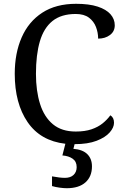

<svg xmlns="http://www.w3.org/2000/svg" viewBox="-20 -744 654 1004"><path d="M329.1 240.2Q313.5 240.2 292 237.3Q270.5 234.4 252 229V178.2Q293 186 319.8 186Q348.6 186 364.7 170.7Q380.9 155.3 380.9 129.9Q380.9 100.6 359.9 85.9Q338.9 71.3 306.2 68.8L321.8 7.8Q191.4 -7.3 124.3 -105.5Q57.1 -203.6 57.1 -357.9Q57.1 -465.8 93.3 -548.3Q129.4 -630.9 200.9 -677.5Q272.5 -724.1 377.9 -724.1Q445.8 -724.1 490.7 -709.5Q535.6 -694.8 557.9 -669.4Q580.1 -644 580.1 -611.8Q580.1 -579.6 554.9 -560.8Q529.8 -542 493.2 -542Q493.2 -573.2 481.9 -602.8Q470.7 -632.3 445.1 -651.6Q419.4 -670.9 376 -670.9Q300.3 -670.9 254.6 -634.3Q209 -597.7 188.5 -527.8Q168 -458 168 -357.9Q168 -268.6 189.5 -200.4Q210.9 -132.3 256.8 -94.2Q302.7 -56.2 376 -56.2Q424.3 -56.2 458.5 -67.9Q492.7 -79.6 516.6 -98.9Q540.5 -118.2 557.1 -141.1Q576.2 -129.4 576.2 -102.1Q576.2 -77.1 553.5 -51.3Q530.8 -25.4 485.1 -7.8Q439.5 9.8 370.1 9.8L363.8 34.2Q412.6 38.1 436.8 62.3Q460.9 86.4 460.9 126Q460.9 179.2 426.8 209.7Q392.6 240.2 329.1 240.2Z"/></svg>

Font: Satisar Sharada
Style: Regular
Weight: 400
Designer: Vinodh Rajan & Sunil Mahnoori
Version: 2.2